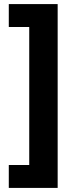

<svg xmlns="http://www.w3.org/2000/svg" viewBox="-20 -752 363 939"><path d="M23 55H123V-620H23V-732H262V167H23Z"/></svg>

Font: Noto Sans Hebrew Thin ExtraBold
Style: Regular
Weight: 800
Version: Version 3.001